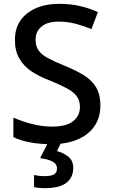

<svg xmlns="http://www.w3.org/2000/svg" viewBox="-20 -744 590 1004"><path d="M505 -193Q505 -98 436 -44Q367 10 247 10Q189 10 137.5 0.5Q86 -9 50 -27V-129Q90 -111 144 -96.5Q198 -82 254 -82Q326 -82 362 -110Q398 -138 398 -185Q398 -218 381.5 -240.5Q365 -263 330 -282Q295 -301 238 -324Q185 -344 144.5 -371Q104 -398 81 -438Q58 -478 58 -536Q58 -624 122 -674Q186 -724 290 -724Q348 -724 397.5 -712.5Q447 -701 492 -681L458 -592Q417 -609 374.5 -620Q332 -631 287 -631Q228 -631 197 -605Q166 -579 166 -537Q166 -504 181 -481.5Q196 -459 229 -441Q262 -423 316 -401Q376 -377 418.5 -350.5Q461 -324 483 -286.5Q505 -249 505 -193ZM363 134Q363 184 327 212Q291 240 214 240Q180 240 158 234V171Q183 177 216 177Q245 177 261.5 168.5Q278 160 278 137Q278 113 254 100.5Q230 88 190 83L232 0H300L278 46Q312 55 337.5 75.5Q363 96 363 134Z"/></svg>

Font: Noto Sans Ethiopic Medium
Style: Regular
Weight: 500
Designer: Monotype Design Team
Foundry: Monotype Imaging Inc.
Version: Version 2.102; ttfautohint (v1.8.4.7-5d5b)